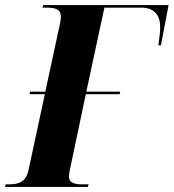

<svg xmlns="http://www.w3.org/2000/svg" viewBox="-57 -734 682 754"><path d="M-37 0H288L291 -10H269C234 -10 214 -16 214 -41C214 -49 215 -56 218 -70L280 -364H413L415 -374H282L353 -704H498C551 -704 573 -672 572 -625C572 -612 569 -583 565 -556H575L605 -714H113L110 -704H124C160 -704 182 -698 182 -669C182 -656 177 -630 172 -611L121 -374H61L59 -364H119L55 -66C45 -20 18 -10 -23 -10H-35Z"/></svg>

Font: Noto Serif Display Condensed ExtraBold
Style: Italic
Weight: 800
Width: 3
Italic angle: -12°
Designer: Monotype Design Team
Foundry: Monotype Imaging Inc.
Version: Version 2.009